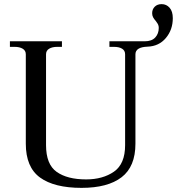

<svg xmlns="http://www.w3.org/2000/svg" viewBox="-20 -900 857 930"><path d="M105 -204V-637Q105 -655 90 -664Q75 -673 51 -673H28V-700H280V-673H257Q233 -673 218 -664Q203 -655 203 -637V-197Q203 -104 254.5 -67.5Q306 -31 397 -31Q478 -31 532 -68.5Q586 -106 586 -197V-637Q586 -655 571.5 -664Q557 -673 532 -673H510V-700H681Q715 -700 732 -718.5Q749 -737 749 -765Q749 -774 746 -780.5Q743 -787 739 -792Q735 -797 734 -799Q726 -808 721.5 -816.5Q717 -825 717 -836Q717 -855 729.5 -867.5Q742 -880 763 -880Q786 -880 801.5 -862.5Q817 -845 817 -812Q817 -756 783.5 -716Q750 -676 695 -674Q636 -672 636 -637V-204Q636 -93 569 -41.5Q502 10 375 10Q243 10 174 -40Q105 -90 105 -204Z"/></svg>

Font: TavirajRegular
Style: Regular
Weight: 400
Designer: Katatrad Team
Foundry: CadsonDemak
Version: Version 1.001